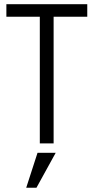

<svg xmlns="http://www.w3.org/2000/svg" viewBox="-20 -670 437 897"><path d="M387.7 -650.4H9.8V-591.8H166V0H230.5V-591.8H387.7ZM155.3 43.9H240.2L150.4 207H102.5Z"/></svg>

Font: Lohit Devanagari
Style: Regular
Weight: 400
Version: 2.95.4